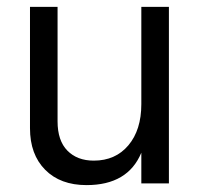

<svg xmlns="http://www.w3.org/2000/svg" viewBox="-20 -529 584 557"><path d="M470 3H390V-86Q351 8 231 8Q155 8 111 -36.5Q67 -81 67 -157V-509H147V-177Q147 -121 175.5 -92Q204 -63 252 -63Q315 -63 352.5 -107.5Q390 -152 390 -227V-509H470Z"/></svg>

Font: Hind Siliguri Fixed
Style: Regular
Weight: 400
Designer: Jyotish Sonowal
Foundry: Indian Type Foundry
Version: Version 1.001;October 28, 2021;FontCreator 12.0.0.2565 64-bi